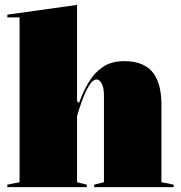

<svg xmlns="http://www.w3.org/2000/svg" viewBox="-20 -765 740 785"><path d="M690 -10V0H365V-10L405 -20V-375Q405 -406 396 -423Q387 -440 375 -440Q361 -440 347.5 -420Q334 -400 323 -372.5Q312 -345 304.5 -321.5Q297 -298 295 -290V-20L335 -10V0H10V-10L60 -20V-694H10V-705L295 -745V-352L303 -344Q320 -392 344 -431Q368 -470 402.5 -492.5Q437 -515 487 -515Q533 -515 563 -501Q593 -487 609.5 -462.5Q626 -438 633 -406.5Q640 -375 640 -340V-20Z"/></svg>

Font: Kalnia
Style: Bold
Weight: 700
Designer: Frida Medrano
Foundry: Frida Medrano
Version: Version 1.105